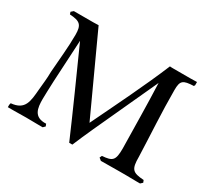

<svg xmlns="http://www.w3.org/2000/svg" viewBox="-133 -892 1211 1112"><g transform="rotate(30 472.5 -336.5)"><path d="M918 -13 912 -28C836 -33 821 -46 821 -131C816 -276 806 -423 806 -568C806 -632 820 -642 892 -645C893 -647 894 -650 896 -652V-674C881 -674 866 -673 852 -673H741C732 -673 724 -673 715 -674C647 -510 554 -322 475 -158L238 -674C226 -674 214 -673 201 -673H73C68 -668 63 -664 58 -660C59 -655 62 -649 63 -645C132 -641 150 -625 150 -559C150 -476 140 -387 134 -302C134 -257 128 -216 125 -179C118 -96 115 -36 23 -28L20 -16V0H61C89 0 112 -1 142 -1C170 -1 198 0 226 0H253L266 -13L260 -28C178 -24 171 -81 171 -142C172 -167 172 -210 175 -264L190 -542C270 -364 360 -164 431 1H452C469 -41 488 -82 512 -136C576 -277 642 -417 706 -558C712 -414 713 -270 716 -126C716 -45 702 -33 633 -28L626 -13C632 -9 637 -4 642 0C681 0 721 -1 763 -1H811C833 -1 855 0 878 0H904Z"/></g></svg>

Font: Sibila
Style: Regular
Weight: 400
Designer: Stefan Peev
Foundry: Context Ltd
Version: Version 1.000